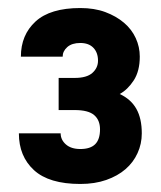

<svg xmlns="http://www.w3.org/2000/svg" viewBox="-20 -829 400 478"><path d="M180 -371Q102 -371 64.5 -405.5Q27 -440 27 -497H131Q131 -481 144 -469.5Q157 -458 180 -458Q205 -458 217 -470Q229 -482 229 -507Q229 -529.9 214.5 -542.4Q200 -555 166 -555H126V-635H166Q196 -635 210 -647.5Q224 -660 224 -678Q224 -698.1 212.4 -710.1Q200.9 -722 179.9 -722Q159 -722 147.5 -711.8Q136 -701.6 136 -688H32Q32 -742 68.5 -775.5Q105 -809 180 -809Q215 -809 242 -799Q269 -789 288.5 -772.5Q308 -756 318 -734Q328 -712.1 328 -688Q328 -652 312.9 -628.8Q297.8 -605.6 278 -595Q306 -582 319.5 -558Q333 -534 333 -497Q333 -470.8 322.4 -447.7Q311.9 -424.6 292.4 -407.8Q273 -391 244.6 -381Q216.1 -371 180 -371Z"/></svg>

Font: Golos UI VF
Style: Regular
Weight: 400
Designer: A.Korolkova, Vitaly Kuzmin
Foundry: ParaType Ltd
Version: Version 2.000